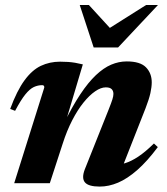

<svg xmlns="http://www.w3.org/2000/svg" viewBox="-20 -710 646 744"><path d="M38.5 -280.5 19.5 -288Q45.5 -358.5 74.8 -398.5Q104 -438.5 138.2 -454.8Q172.5 -471 213 -471Q230.5 -471 244 -470Q257.5 -469 271 -466.8Q284.5 -464.5 301 -460.5L230 -222.5L226 -228Q259.5 -297 290.8 -344Q322 -391 351.8 -419Q381.5 -447 411 -459.5Q440.5 -472 471 -472Q523.5 -472 545.8 -449Q568 -426 568 -391Q568 -373 562.8 -349.2Q557.5 -325.5 544 -290.5L445 -39L419.5 -71.5Q441.5 -70.5 465 -77.8Q488.5 -85 516 -103.2Q543.5 -121.5 576.5 -154L591.5 -140Q550.5 -85 512 -51.2Q473.5 -17.5 437.5 -2.2Q401.5 13 366.5 13Q323 13 309.2 -3.2Q295.5 -19.5 308.5 -53.5L401 -285.5Q411.5 -312 415.5 -324.8Q419.5 -337.5 419.5 -346Q419.5 -358 412.5 -364.8Q405.5 -371.5 390 -371.5Q371 -371.5 348.8 -356.2Q326.5 -341 303.5 -312.5Q280.5 -284 259.8 -243.8Q239 -203.5 223 -153.5L173 0H35L151.5 -370.5Q152 -375 150 -377.5Q148 -380 143.5 -380Q127 -380 111.2 -372.8Q95.5 -365.5 78.2 -344.2Q61 -323 38.5 -280.5ZM592 -690.5 437.5 -526H343L289 -690.5H324.5L422.5 -583.5H376.5L546 -690.5Z"/></svg>

Font: Newsreader 36pt
Style: Bold Italic
Weight: 700
Italic angle: -17°
Designer: Hugues Gentile
Foundry: Production Type
Version: Version 1.003